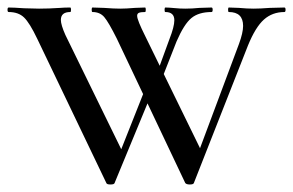

<svg xmlns="http://www.w3.org/2000/svg" viewBox="-25 -488 780 511"><path d="M732 -456Q700 -456 677.5 -436Q655 -416 635 -367L491 -1Q490 3 480 3Q471 3 468 -1L286 -385Q264 -429 252.5 -442.5Q241 -456 221 -456Q219 -456 219 -462Q219 -468 221 -468L252 -467Q278 -465 295 -465Q310 -465 334 -467L361 -468Q363 -468 363 -462Q363 -456 361 -456Q350 -456 345 -454Q340 -452 340 -446Q340 -440 345.5 -426.5Q351 -413 360 -395L513 -82L478 -15L611 -371Q622 -401 622 -419Q622 -456 584 -456Q582 -456 582 -462Q582 -468 584 -468L611 -467Q633 -465 650 -465Q667 -465 693 -467L732 -468Q735 -468 735 -462Q735 -456 732 -456ZM269 3Q259 3 258 -1L74 -385Q54 -427 39 -441.5Q24 -456 -2 -456Q-5 -456 -5 -462Q-5 -468 -2 -468Q11 -468 39 -466L79 -465Q105 -465 135 -467Q146 -468 162 -468Q164 -468 164 -462Q164 -456 162 -456Q137 -456 137 -435Q137 -422 149 -395L302 -82L268 -16L364 -258L380 -243L280 -1Q279 3 269 3ZM439 -434Q439 -456 415 -456Q413 -456 413 -462Q413 -468 415 -468Q424 -468 439 -466.5Q454 -465 468 -465Q486 -465 506 -467L538 -468Q541 -468 541 -462Q541 -456 538 -456Q504 -456 484.5 -440Q465 -424 445 -378L392 -243L380 -258L426 -384Q439 -417 439 -434Z"/></svg>

Font: Cormorant SC Medium
Style: Regular
Weight: 500
Designer: Christian Thalmann (Catharsis Fonts)
Foundry: Catharsis Fonts
Version: Version 4.000